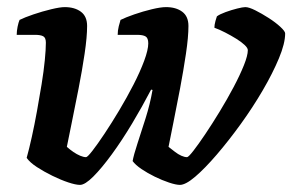

<svg xmlns="http://www.w3.org/2000/svg" viewBox="-20 -520 822 540"><path d="M205 0Q193 0 172 -7Q151 -14 127.5 -25.5Q104 -37 84 -50Q64 -63 55 -76Q62 -101 69.5 -135Q77 -169 84 -207.5Q91 -246 97 -283Q103 -320 106 -350.5Q109 -381 109 -400Q109 -414 101.5 -418Q94 -422 79 -422H27Q27 -433 29.5 -445Q32 -457 35 -464Q49 -471 74 -479.5Q99 -488 124 -494Q149 -500 162 -500Q190 -500 207.5 -487Q225 -474 225 -447Q225 -416 218 -369Q211 -322 201 -271Q191 -220 182 -176Q173 -132 168 -107Q177 -99 186.5 -92.5Q196 -86 205.5 -82Q215 -78 222 -78Q226 -78 240 -96Q254 -114 274 -144Q294 -174 315.5 -210Q337 -246 355.5 -282Q374 -318 385.5 -349Q397 -380 397 -398Q397 -413 389.5 -417.5Q382 -422 366 -422H311Q311 -434 314 -446Q317 -458 319 -464Q333 -471 357.5 -479.5Q382 -488 407 -494Q432 -500 447 -500Q475 -500 492.5 -487Q510 -474 510 -447Q510 -416 503 -369Q496 -322 486.5 -271.5Q477 -221 468 -177Q459 -133 454 -107Q463 -100 472 -93Q481 -86 490 -82Q499 -78 506 -78Q510 -78 524 -96Q538 -114 557.5 -143Q577 -172 598 -206.5Q619 -241 637 -275Q655 -309 666 -336.5Q677 -364 677 -379Q677 -385 668 -393.5Q659 -402 644.5 -411Q630 -420 613.5 -428.5Q597 -437 583 -442Q583 -450 586 -461Q589 -472 590 -474Q598 -480 614.5 -486Q631 -492 647 -496Q663 -500 670 -500Q680 -500 698 -491Q716 -482 735.5 -469.5Q755 -457 768.5 -444.5Q782 -432 782 -426Q782 -398 764.5 -356Q747 -314 719 -266Q691 -218 657 -171Q623 -124 589.5 -85Q556 -46 529 -23Q502 0 486 0Q475 0 455.5 -6.5Q436 -13 415.5 -23Q395 -33 378 -44.5Q361 -56 353 -67Q356 -84 366.5 -116Q377 -148 389.5 -187.5Q402 -227 409 -267L405 -268Q380 -220 351.5 -172.5Q323 -125 294.5 -86Q266 -47 242.5 -23.5Q219 0 205 0Z"/></svg>

Font: Texturina Medium 12pt
Style: Bold Italic
Weight: 700
Italic angle: -11°
Version: Version 1.002